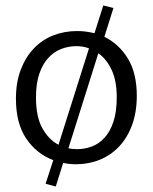

<svg xmlns="http://www.w3.org/2000/svg" viewBox="-20 -589 557 699"><path d="M356 -569 393 -560 360 -455Q413 -429 445.5 -376Q478 -323 478 -240Q478 -181 461 -134.5Q444 -88 414 -56Q384 -24 343.5 -7.5Q303 9 257 9Q233 9 210 4L183 90L146 80L174 -6Q113 -29 75.5 -84.5Q38 -140 38 -230Q38 -289 55.5 -335Q73 -381 103 -412.5Q133 -444 173.5 -460Q214 -476 261 -476Q292 -476 324 -468ZM258 -421Q230 -421 203.5 -411Q177 -401 156.5 -379Q136 -357 123.5 -321.5Q111 -286 111 -235Q111 -163 134.5 -121.5Q158 -80 193 -62L304 -413Q282 -421 258 -421ZM405 -235Q405 -296 386 -335.5Q367 -375 338 -395L229 -49Q244 -46 260 -46Q288 -46 314 -55.5Q340 -65 360.5 -87.5Q381 -110 393 -146Q405 -182 405 -235Z"/></svg>

Font: Mukta Mahee Light
Style: Regular
Weight: 300
Designer: Shuchita Grover, Noopur Datye, Girish Dalvi, Yashodeep Gholap
Foundry: Ek Type
Version: Version 2.538;PS 1.000;hotconv 16.6.51;makeotf.lib2.5.65220;